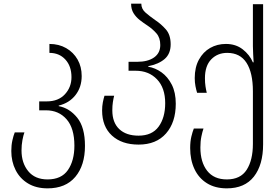

<svg xmlns="http://www.w3.org/2000/svg" viewBox="-20 -783 1537 1053"><path d="M241 250Q178 250 133.5 223Q89 196 65.5 149.5Q42 103 42 45Q42 13 48 -13.5Q54 -40 61 -57H114Q108 -41 103 -14.5Q98 12 98 42Q98 111 135 156Q172 201 241 201Q317 201 352.5 149.5Q388 98 388 16Q388 -80 345 -129Q302 -178 232 -178H195V-227H237Q300 -227 336 -266Q372 -305 372 -360Q372 -420 338.5 -456.5Q305 -493 251 -493V-542Q303 -542 343 -519Q383 -496 405.5 -456.5Q428 -417 428 -366Q428 -305 394 -261.5Q360 -218 302 -204V-201Q361 -190 403.5 -137.5Q446 -85 446 17Q446 124 393 187Q340 250 241 250Z M740 10Q648 10 594 -39.5Q540 -89 540 -177Q540 -201 544 -221.5Q548 -242 553 -258H606Q602 -242 599 -222.5Q596 -203 596 -178Q596 -111 634 -75Q672 -39 740 -39Q814 -39 850 -88.5Q886 -138 886 -217Q886 -301 841 -348Q796 -395 724 -395H685V-444H732Q791 -444 825 -468Q859 -492 859 -536Q859 -576 838 -600Q817 -624 790 -642Q767 -657 746.5 -673Q726 -689 712.5 -710.5Q699 -732 699 -763H755Q755 -734 778 -714Q801 -694 831 -673Q863 -652 889.5 -622Q916 -592 916 -540Q916 -488 883 -459.5Q850 -431 793 -420V-417Q831 -411 865.5 -386.5Q900 -362 922 -319Q944 -276 944 -214Q944 -112 890.5 -51Q837 10 740 10Z M1224 250Q1160 250 1115 222Q1070 194 1046.5 144Q1023 94 1023 29Q1023 -7 1029.5 -34Q1036 -61 1043 -78H1096Q1090 -61 1084.5 -34.5Q1079 -8 1079 26Q1079 106 1116 153.5Q1153 201 1224 201Q1299 201 1333 148Q1367 95 1367 6V-282Q1367 -384 1332 -438.5Q1297 -493 1226 -493Q1173 -493 1138.5 -457.5Q1104 -422 1104 -354Q1104 -329 1107 -309.5Q1110 -290 1114 -274H1061Q1056 -290 1052 -310.5Q1048 -331 1048 -355Q1048 -414 1071 -456Q1094 -498 1132.5 -520Q1171 -542 1219 -542Q1273 -542 1311 -512.5Q1349 -483 1367 -441H1371Q1370 -460 1368.5 -485.5Q1367 -511 1367 -530V-760H1423V8Q1423 121 1372.5 185.5Q1322 250 1224 250Z"/></svg>

Font: Noto Sans Georgian SemiCondensed Light
Style: Regular
Weight: 300
Width: 4
Designer: Monotype Design Team, Akaki Razmadze
Foundry: Google LLC
Version: Version 2.005; ttfautohint (v1.8.4.7-5d5b)